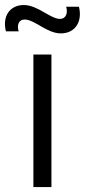

<svg xmlns="http://www.w3.org/2000/svg" viewBox="-56 -762 345 782"><path d="M191.5 -626C251.5 -626 280.5 -675.5 265.5 -734.5H213.5C221.5 -708 212 -685 188.5 -685C149 -685 98 -741.5 41 -741.5C-17.5 -741.5 -47 -694 -32 -634.5H20C12.5 -657.5 18.5 -682.5 44.5 -682.5C84.5 -682.5 135.5 -626 191.5 -626ZM153.5 0V-540H80V0Z"/></svg>

Font: Manrope
Style: Regular
Weight: 400
Designer: Mikhail Sharanda
Foundry: Mikhail Sharanda
Version: Version 4.505